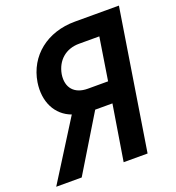

<svg xmlns="http://www.w3.org/2000/svg" viewBox="-132 -836 865 942"><g transform="rotate(-20 300.0 -365.0)"><path d="M1 0H134L310 -290H400L353 0H478L594 -730H364C219 -730 111 -644 90 -513C75 -415 115 -336 194 -307ZM311 -399C242 -399 205 -441 215 -509C227 -578 277 -621 346 -621H452L417 -399Z"/></g></svg>

Font: JetBrains Mono
Style: Bold Italic
Weight: 558
Italic angle: -9°
Monospace: yes
Designer: Philipp Nurullin, Konstantin Bulenkov
Foundry: JetBrains
Version: Version 2.305